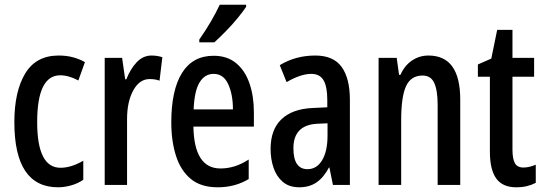

<svg xmlns="http://www.w3.org/2000/svg" viewBox="-20 -786 2312 816"><path d="M227 10Q41 10 41 -267Q41 -397 87 -473.5Q133 -550 229 -550Q263 -550 290.5 -542.5Q318 -535 341 -522L313 -444Q272 -466 236 -466Q138 -466 138 -267Q138 -73 237 -73Q283 -73 334 -103V-22Q311 -6 282 2Q253 10 227 10Z M624 -550Q647 -550 670 -543L658 -443Q641 -450 616 -450Q573 -450 546.5 -402Q520 -354 520 -280V0H425V-540H499L512 -449H517Q534 -493 561 -521.5Q588 -550 624 -550Z M888 -549Q945 -549 983 -518Q1021 -487 1040 -432.5Q1059 -378 1059 -309V-248H802Q805 -70 917 -70Q947 -70 976.5 -79Q1006 -88 1037 -108V-25Q979 10 905 10Q834 10 791 -25.5Q748 -61 728 -123.5Q708 -186 708 -266Q708 -403 753.5 -476Q799 -549 888 -549ZM888 -472Q850 -472 828 -435.5Q806 -399 803 -321H970Q970 -384 950 -428Q930 -472 888 -472ZM1026 -757Q1013 -737 989.5 -708.5Q966 -680 939 -652.5Q912 -625 891 -606H827V-618Q855 -658 876.5 -695Q898 -732 914 -766H1026Z M1320 -550Q1397 -550 1432 -501.5Q1467 -453 1467 -362V0H1395L1380 -74H1378Q1356 -32 1325.5 -11Q1295 10 1252 10Q1209 10 1182 -13Q1155 -36 1142.5 -73Q1130 -110 1130 -153Q1130 -235 1176 -279Q1222 -323 1308 -327L1371 -330V-361Q1371 -418 1355 -445Q1339 -472 1303 -472Q1258 -472 1198 -437L1169 -509Q1236 -550 1320 -550ZM1327 -260Q1227 -254 1227 -156Q1227 -67 1287 -67Q1326 -67 1349 -105Q1372 -143 1372 -210V-262Z M1801 -550Q1936 -550 1936 -363V0H1840V-341Q1840 -402 1825.5 -433.5Q1811 -465 1776 -465Q1727 -465 1706 -420.5Q1685 -376 1685 -274V0H1589V-540H1666L1676 -468H1682Q1699 -507 1730.5 -528.5Q1762 -550 1801 -550Z M2205 -74Q2229 -74 2257 -86V-9Q2240 0 2219.5 5Q2199 10 2174 10Q2116 10 2089 -27.5Q2062 -65 2062 -142V-460H2011V-512L2068 -537L2093 -659H2158V-540H2250V-460H2158V-150Q2158 -112 2168 -93Q2178 -74 2205 -74Z"/></svg>

Font: Noto Sans ExtraCondensed Medium
Style: Regular
Weight: 500
Width: 2
Designer: Monotype Design Team
Foundry: Monotype Imaging Inc.
Version: Version 2.013; ttfautohint (v1.8.4.7-5d5b)